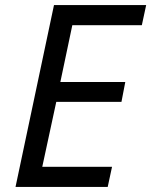

<svg xmlns="http://www.w3.org/2000/svg" viewBox="-20 -734 594 754"><path d="M403 0 420 -79H146L201 -334H457L472 -412H217L264 -635H537L554 -714H192L41 0Z"/></svg>

Font: BC Sans
Style: Italic
Weight: 400
Italic angle: -12°
Designer: Monotype Design Team
Designer: Province of B.C.
Foundry: Monotype Imaging Inc.
Version: Version 2.000;GOOG;noto-source:20170915:90ef993387c0